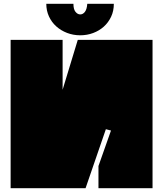

<svg xmlns="http://www.w3.org/2000/svg" viewBox="-20 -947 860 1012"><path d="M440 -927H580Q580 -889 565.5 -858.5Q551 -828 527 -806.5Q503 -785 471 -773Q439 -761 403 -761Q366 -761 333.5 -773.5Q301 -786 276.5 -808Q252 -830 238 -860.5Q224 -891 224 -927H367Q367 -898 378 -884.5Q389 -871 403 -871Q417 -871 427.5 -884.5Q438 -898 440 -927ZM784 45H499V-72L565 -259L538 -266L431 45H36V-737H310V-474L390 -737H784Z"/></svg>

Font: ChangwonDangamAsac Bold
Style: Regular
Weight: 700
Designer: Choi Chi-young, Lee Youngbeen, Kim Jungjin, Yoon Jihee, Han Dohee
Foundry: YoonDesign Inc.
Version: Version 1.010;Build 20210623